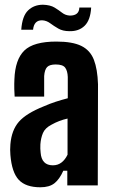

<svg xmlns="http://www.w3.org/2000/svg" viewBox="-20 -785 479 813"><path d="M151 8Q89 8 59.5 -23.5Q30 -55 24 -129Q23 -138 23 -151Q23 -164 24 -174Q29 -234 60 -269.5Q91 -305 166 -335Q191 -346 215.5 -354Q240 -362 267 -369V-459Q266 -485 256 -498.5Q246 -512 216 -512Q190 -512 179.5 -501Q169 -490 167 -463Q167 -455 167 -438Q167 -421 167 -403.5Q167 -386 167 -376H42Q41 -384 40.5 -407.5Q40 -431 41 -449Q44 -533 83 -571Q122 -609 219 -609Q287 -609 324.5 -590.5Q362 -572 377.5 -532Q393 -492 395 -428L394 0H265V-62H248Q232 -26 210.5 -9Q189 8 151 8ZM204 -85Q225 -85 240.5 -97Q256 -109 266 -130V-283Q248 -279 231 -272.5Q214 -266 198 -257Q171 -243 162 -222Q153 -201 151 -174Q150 -155 152 -139Q156 -85 204 -85ZM70 -659Q74 -717 99 -741Q124 -765 162 -765Q193 -764 211 -753Q229 -742 243 -731Q257 -720 276 -719Q315 -719 316 -753H366Q363 -700 338.5 -676Q314 -652 274 -653Q246 -653 227 -664Q208 -675 192.5 -686.5Q177 -698 159 -699Q124 -700 120 -659Z"/></svg>

Font: Big Shoulders Display ExtraBold
Style: Regular
Weight: 800
Designer: Patric King
Foundry: XO Type Co
Version: Version 1.000; ttfautohint (v1.8.2)